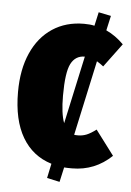

<svg xmlns="http://www.w3.org/2000/svg" viewBox="-50 -639 514 753"><g transform="rotate(5 206.5 -263.0)"><path d="M340 -142 413 -45Q347 18 257 18Q236 18 226 17L213 75L163 64L175 7Q100 -16 60 -84Q20 -152 20 -262Q20 -351 49 -416Q78 -481 131 -516Q184 -551 255 -551Q279 -551 296 -547L308 -601L357 -591L344 -533Q381 -516 413 -484L344 -391Q333 -400 318 -409L254 -114Q259 -113 269 -113Q287 -113 303 -119.5Q319 -126 340 -142ZM211 -156 269 -423Q232 -423 214.5 -389Q197 -355 197 -263Q197 -192 211 -156Z"/></g></svg>

Font: Fira Sans Compressed ExtraBold
Style: Regular
Weight: 800
Width: 1
Designer: bBox Type GmbH & Carrois Corporate GbR & Edenspiekermann AG
Foundry: bBox Type GmbH & Carrois Corporate GbR & Edenspiekermann AG
Version: Version 4.301